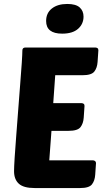

<svg xmlns="http://www.w3.org/2000/svg" viewBox="-20 -950 541 970"><path d="M155 0Q99 0 75 -22Q51 -44 51 -85Q51 -105 54 -153.5Q57 -202 62 -264Q67 -326 72 -395Q77 -464 82 -525Q87 -586 90 -632Q93 -678 93 -695Q93 -710 109 -710H461Q467 -710 472 -707Q477 -704 477 -696L473 -637Q471 -607 456.5 -588.5Q442 -570 397 -570H259L249 -429H391Q397 -429 402 -426Q407 -423 407 -415L403 -356Q401 -326 386.5 -307.5Q372 -289 327 -289H240L229 -140H449Q455 -140 460 -136.5Q465 -133 465 -126L461 -67Q459 -37 444.5 -18.5Q430 0 385 0ZM213 -844Q213 -884 242 -907Q271 -930 320 -930Q363 -930 382.5 -912.5Q402 -895 402 -866Q402 -829 374.5 -804.5Q347 -780 294 -780Q213 -780 213 -844Z"/></svg>

Font: Poetsen One
Style: Regular
Weight: 400
Designer: Pablo Impallari, Rodrigo Fuenzalida
Foundry: Pablo Impallari, Rodrigo Fuenzalida
Version: Version 1.001; ttfautohint (v0.93) -l 8 -r 50 -G 200 -x 14 -